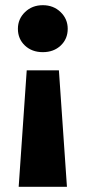

<svg xmlns="http://www.w3.org/2000/svg" viewBox="-20 -566 329 740"><path d="M241 -455Q241 -416 214 -390.5Q187 -365 145 -365Q103 -365 76 -390.5Q49 -416 49 -455Q49 -493 76.5 -519.5Q104 -546 145 -546Q186 -546 213.5 -519.5Q241 -493 241 -455ZM238 154H52L83 -295H207Z"/></svg>

Font: Montserrat Alternates
Style: Bold
Weight: 700
Designer: Julieta Ulanovsky
Foundry: Julieta Ulanovsky
Version: Version 7.200